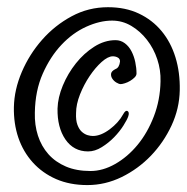

<svg xmlns="http://www.w3.org/2000/svg" viewBox="-20 -749 531 546"><path d="M287.1 -728.5Q336.9 -728.5 375 -710.4Q413.1 -692.4 439.5 -660.6Q465.8 -628.9 479 -585.9Q492.2 -543 491.2 -492.2Q490.2 -440.4 467.8 -392.1Q445.3 -343.8 409.2 -306.2Q373 -268.6 326.2 -245.6Q279.3 -222.7 228.5 -222.7Q178.7 -222.7 139.6 -239.7Q100.6 -256.8 73.2 -287.1Q45.9 -317.4 32.2 -357.4Q18.6 -397.5 19.5 -444.3Q20.5 -494.1 42 -544.4Q63.5 -594.7 99.6 -635.7Q135.7 -676.8 183.6 -702.6Q231.4 -728.5 287.1 -728.5ZM436.5 -517.6Q437.5 -549.8 427.2 -580.6Q417 -611.3 397.9 -635.7Q378.9 -660.2 353.5 -675.3Q328.1 -690.4 298.8 -690.4Q263.7 -690.4 225.1 -672.9Q186.5 -655.3 154.8 -621.6Q123 -587.9 101.6 -539.6Q80.1 -491.2 79.1 -428.7Q78.1 -393.6 87.9 -363.3Q97.7 -333 117.7 -310.5Q137.7 -288.1 167.5 -275.4Q197.3 -262.7 237.3 -262.7Q272.5 -262.7 307.6 -282.7Q342.8 -302.7 371.1 -336.9Q399.4 -371.1 417.5 -418Q435.5 -464.8 436.5 -517.6ZM308.6 -634.8Q323.2 -634.8 335 -626Q346.7 -617.2 354 -603Q361.3 -588.9 364.7 -572.3Q368.2 -555.7 368.2 -540Q368.2 -534.2 362.8 -528.8Q357.4 -523.4 350.1 -519Q342.8 -514.6 335 -512.2Q327.1 -509.8 323.2 -509.8Q318.4 -509.8 311 -514.2Q303.7 -518.6 299.3 -525.4Q294.9 -532.2 295.9 -539.6Q296.9 -546.9 308.6 -552.7Q319.3 -556.6 321.3 -574.2Q321.3 -582 314.9 -585.4Q308.6 -588.9 300.8 -588.9Q287.1 -588.9 269 -572.8Q251 -556.6 234.9 -532.7Q218.8 -508.8 207.5 -480.5Q196.3 -452.1 196.3 -427.7Q195.3 -407.2 200.2 -394Q205.1 -380.9 212.9 -374Q220.7 -367.2 229 -364.7Q237.3 -362.3 244.1 -362.3Q266.6 -362.3 292 -381.3Q317.4 -400.4 330.1 -423.8Q336.9 -436.5 342.8 -433.1Q348.6 -429.7 344.7 -418Q341.8 -409.2 331.1 -392.1Q320.3 -375 304.7 -358.9Q289.1 -342.8 269.5 -330.6Q250 -318.4 230.5 -318.4Q189.5 -318.4 166 -352.5Q142.6 -386.7 143.6 -440.4Q144.5 -471.7 158.7 -505.9Q172.9 -540 195.8 -568.8Q218.8 -597.7 248 -616.2Q277.3 -634.8 308.6 -634.8Z"/></svg>

Font: Satisfy
Style: Regular
Weight: 400
Designer: Font Diner, Inc
Foundry: Font Diner, Inc
Version: Version 1.001